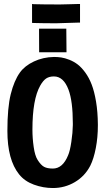

<svg xmlns="http://www.w3.org/2000/svg" viewBox="-20 -949 558 977"><path d="M387.2 -928.7V-834H378.9Q279.8 -830.6 266.6 -830.6Q201.7 -830.6 151.9 -832L143.1 -832.5V-928.7L152.3 -927.7Q199.7 -926.3 285.2 -926.3Q301.3 -926.3 335 -927.5Q368.7 -928.7 378.9 -928.7ZM178.7 -803.2H317.4L318.4 -683.1H179.2ZM254.9 -659.2Q273.9 -659.2 292 -656.5Q310.1 -653.8 333 -644.8Q356 -635.7 375.2 -621.1Q394.5 -606.4 413.8 -580.1Q433.1 -553.7 446.5 -518.8Q460 -483.9 468.8 -431.6Q477.5 -379.4 478 -315.9V-310.5Q478 -250 467.5 -195.6Q457 -141.1 439.5 -106Q412.1 -52.7 361.1 -22.5Q310.1 7.8 249 7.8Q199.7 7.8 152.3 -9.5Q105 -26.9 77.1 -62Q17.6 -136.2 17.6 -282.7Q17.6 -401.4 34.7 -470Q51.8 -538.6 81.1 -579.6Q106 -614.3 152.6 -636.2Q199.2 -658.2 254.9 -659.2ZM171.4 -135.3Q188 -108.9 204.3 -100.1Q220.7 -91.3 249 -91.3Q299.3 -91.3 326.7 -159.2Q335.9 -179.7 343 -227.1Q350.1 -274.4 350.6 -312.5V-320.8Q350.6 -434.1 328.6 -492.7Q303.2 -560.1 254.4 -560.1Q230.5 -560.1 214.8 -549.6Q199.2 -539.1 184.6 -513.2Q145 -443.4 145 -289.1Q145 -246.1 151.4 -201.4Q157.7 -156.7 171.4 -135.3Z"/></svg>

Font: Fantasque Sans Mono
Style: Bold
Weight: 700
Monospace: yes
Designer: Jany Belluz
Version: Version 1.8.0 ; ttfautohint (v1.8.2)